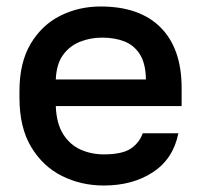

<svg xmlns="http://www.w3.org/2000/svg" viewBox="-20 -561 620 592"><path d="M300 11Q230 11 171 -18.5Q112 -48 76 -108Q40 -168 40 -260V-280Q40 -368 74.5 -426Q109 -484 166 -512.5Q223 -541 290 -541Q411 -541 475.5 -476Q540 -411 540 -290V-234H152Q154 -180 175 -147Q196 -114 229 -99.5Q262 -85 300 -85Q357 -85 383.5 -103Q410 -121 420 -150H530Q514 -71 451.5 -30Q389 11 300 11ZM295 -445Q258 -445 226 -432Q194 -419 174 -391Q154 -363 152 -316H430Q429 -366 411 -394Q393 -422 363 -433.5Q333 -445 295 -445Z"/></svg>

Font: Golos Text Medium
Style: Regular
Weight: 500
Designer: A.Korolkova, Vitaly Kuzmin
Foundry: ParaType Ltd
Version: Version 2.004